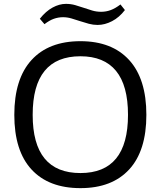

<svg xmlns="http://www.w3.org/2000/svg" viewBox="-20 -963 832 993"><path d="M186 -866Q217 -905 252 -924Q287 -943 321 -943Q346 -943 369 -936.5Q392 -930 413.5 -922.5Q435 -915 457 -908.5Q479 -902 503 -902Q529 -902 553 -911Q577 -920 603 -940L626 -911Q597 -873 559.5 -853.5Q522 -834 485 -834Q462 -834 439.5 -840Q417 -846 394.5 -853.5Q372 -861 350 -867.5Q328 -874 306 -874Q282 -874 259 -866Q236 -858 210 -838ZM396 10Q232 10 143 -86.5Q54 -183 54 -369Q54 -555 143 -652.5Q232 -750 396 -750Q559 -750 648 -652.5Q737 -555 737 -369Q737 -183 648 -86.5Q559 10 396 10ZM396 -68Q642 -68 642 -369Q642 -521 580 -596.5Q518 -672 396 -672Q149 -672 149 -369Q149 -68 396 -68Z"/></svg>

Font: Encode Sans Wide
Style: Regular
Weight: 400
Designer: Pablo Impallari, Andres Torresi
Foundry: Pablo Impallari, Andres Torresi
Version: Version 1.000; ttfautohint (v1.00) -l 8 -r 50 -G 200 -x 14 -